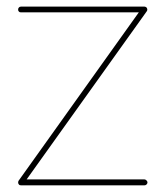

<svg xmlns="http://www.w3.org/2000/svg" viewBox="-20 -554 496 574"><path d="M42.5 -534.2C40 -534.2 38.1 -533.2 36.6 -531.7C34.7 -529.8 34.2 -527.8 34.2 -525.4C34.2 -522.9 34.7 -521 36.6 -519.5C38.1 -517.6 40 -517.1 42.5 -517.1H395L35.6 -13.7C34.7 -11.7 34.2 -10.3 34.2 -8.8C34.2 -6.3 34.7 -4.4 36.6 -2.4C38.1 -0.5 40 0 42.5 0H412.1C414.1 0 416 -0.5 418 -2.4C419.9 -4.4 420.9 -6.3 420.9 -8.8C420.9 -10.7 419.9 -12.7 418 -14.6C416 -16.6 414.1 -17.6 412.1 -17.6H59.6L418.9 -520.5C419.9 -522 420.4 -523.4 420.4 -525.4C420.4 -527.8 419.4 -529.8 418 -531.7C416 -533.2 414.1 -534.2 412.1 -534.2Z"/></svg>

Font: Mill
Style: Thin
Weight: 100
Version: Version 001.000